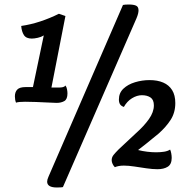

<svg xmlns="http://www.w3.org/2000/svg" viewBox="-20 -740 817 851"><path d="M232 91Q189 91 189 65Q189 56 195 43L525 -718Q530 -719 535.5 -719.5Q541 -720 551 -720Q572 -720 583 -715Q594 -710 594 -694Q594 -688 592 -679.5Q590 -671 585 -659L259 89Q257 90 248.5 90.5Q240 91 232 91ZM231 -284Q205 -285 183 -286Q161 -287 139 -288Q117 -289 91 -289Q77 -289 66.5 -288Q56 -287 51 -285Q46 -297 46 -313Q46 -332 56.5 -343Q67 -354 93 -354H126L174 -583Q163 -576 147.5 -572.5Q132 -569 121 -569Q96 -569 86 -584.5Q76 -600 74 -625Q116 -631 158.5 -645Q201 -659 241 -679L270 -669L208 -352H242Q252 -352 259.5 -354Q267 -356 270 -361Q275 -355 277 -344.5Q279 -334 279 -326Q279 -300 265 -292Q251 -284 231 -284ZM678 10Q656 10 629 6Q602 2 575.5 -2Q549 -6 529 -6Q516 -6 506 -4Q496 -2 489 1Q483 -5 479 -13.5Q475 -22 475 -30Q475 -43 483.5 -53.5Q492 -64 506 -78L583 -150Q618 -181 640 -212Q662 -243 662 -273Q662 -298 647 -308Q632 -318 609 -318Q587 -318 565 -304.5Q543 -291 529 -266Q517 -270 512 -278Q507 -286 507 -299Q507 -328 527 -347Q547 -366 578.5 -375.5Q610 -385 643 -385Q678 -385 703.5 -374Q729 -363 743 -340.5Q757 -318 757 -283Q757 -241 736.5 -209Q716 -177 682 -147Q672 -139 658.5 -128Q645 -117 628.5 -103.5Q612 -90 592 -75Q612 -70 632.5 -67.5Q653 -65 672 -65Q691 -65 707 -67.5Q723 -70 734 -77Q737 -71 739 -60.5Q741 -50 741 -40Q741 -12 723.5 -1Q706 10 678 10Z"/></svg>

Font: Sansita Swashed Light
Style: Regular
Weight: 400
Version: Version 1.003